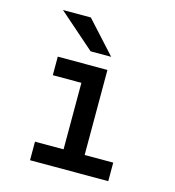

<svg xmlns="http://www.w3.org/2000/svg" viewBox="-109 -824 833 915"><g transform="rotate(15 308.0 -366.0)"><path d="M263.5 -5V-511H367.5V-5ZM122.5 0V-91.5H508.5V0ZM122.5 -419.5V-511H328.5V-419.5ZM267 -576 89 -732H226.5L368.5 -576Z"/></g></svg>

Font: Overpass Mono SemiBold
Style: Regular
Weight: 600
Monospace: yes
Designer: Delve Withrington, Dave Bailey
Foundry: Delve Fonts LLC
Version: Version 4.000